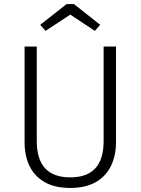

<svg xmlns="http://www.w3.org/2000/svg" viewBox="-20 -914 692 945"><path d="M326 11Q249 11 199 -18Q149 -47 125 -97.5Q101 -148 101 -214V-685H161V-219Q161 -41 326 -41Q490 -41 490 -219V-685H551V-214Q551 -149 526.5 -98Q502 -47 452 -18Q402 11 326 11ZM447 -762 326 -842 204 -762 178 -792 308 -894H344L473 -792Z"/></svg>

Font: Trujillo Light
Style: Regular
Weight: 300
Designer: Fira Sans original fonts by bBox Type GmbH, Carrois Corporate GbR, & Edenspiekermann AG / Changes by Cristiano Sobral
Foundry: Fira Sans original fonts by bBox Type GmbH, Carrois Corporate GbR, & Edenspiekermann AG / Changes by Cristiano Sobral
Version: Version 4.301;July 28, 2020;FontCreator 13.0.0.2655 64-bit